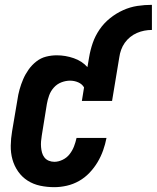

<svg xmlns="http://www.w3.org/2000/svg" viewBox="-20 -767 649 795"><path d="M205 8Q175 8 146.5 2Q118 -4 94.5 -19Q71 -34 55 -57Q39 -80 31.5 -107Q24 -134 24.5 -164Q25 -194 30 -223L52 -353Q55 -375 61 -396.5Q67 -418 76 -439Q85 -460 98.5 -479Q112 -498 130.5 -512.5Q149 -527 171 -532.5Q193 -538 215 -538Q251 -538 285.5 -526Q320 -514 342 -489L349 -530Q354 -560 364 -589Q374 -618 392 -644.5Q410 -671 435.5 -691.5Q461 -712 490 -725Q519 -738 549 -742.5Q579 -747 609 -747V-643Q593 -643 577.5 -640Q562 -637 547 -630.5Q532 -624 519 -613.5Q506 -603 496.5 -589.5Q487 -576 481.5 -560.5Q476 -545 474 -530L444 -349H319L328 -405Q320 -419 304 -426Q288 -433 270 -433Q252 -433 234 -426Q216 -419 203 -404.5Q190 -390 183.5 -372Q177 -354 174 -336L153 -206Q151 -194 150 -182Q149 -170 150 -158Q151 -146 154 -135Q157 -124 164 -115Q171 -106 182 -101.5Q193 -97 205 -97Q222 -97 239.5 -105.5Q257 -114 268.5 -129Q280 -144 286.5 -161Q293 -178 297 -196H421Q416 -170 407 -144.5Q398 -119 384 -95.5Q370 -72 350.5 -51.5Q331 -31 307 -17.5Q283 -4 256.5 2Q230 8 205 8Z"/></svg>

Font: Iosevka Curly XBdObl
Style: Regular
Weight: 800
Italic angle: -9°
Monospace: yes
Designer: Belleve Invis
Foundry: Belleve Invis
Version: Version 11.1.0; ttfautohint (v1.8.3)